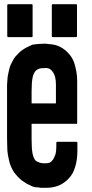

<svg xmlns="http://www.w3.org/2000/svg" viewBox="-20 -897 440 917"><path d="M343.8 -305.7Q272.5 -305.7 130.9 -305.7Q130.9 -281.2 130.9 -232.4Q130.9 -214.8 131.8 -200.2Q131.8 -186.5 133.8 -174.8Q134.8 -164.1 137.7 -155.3Q139.6 -146.5 143.6 -139.6Q146.5 -132.8 151.4 -128.9Q156.2 -125 163.1 -123Q166 -121.1 169.9 -120.1Q173.8 -119.1 178.7 -118.2Q180.7 -117.2 189.5 -117.2Q197.3 -117.2 201.2 -117.2Q205.1 -117.2 210 -118.2Q213.9 -119.1 218.8 -121.1Q222.7 -123 226.6 -127Q230.5 -130.9 233.4 -134.8Q236.3 -139.6 239.3 -146.5Q242.2 -152.3 245.1 -160.2Q247.1 -168 248 -176.8Q249 -186.5 249 -197.3Q249 -203.1 249 -214.8Q249 -216.8 250 -218.8Q252 -219.7 253.9 -219.7Q284.2 -219.7 344.7 -219.7Q346.7 -219.7 348.6 -218.8Q349.6 -216.8 349.6 -214.8Q349.6 -203.1 349.6 -177.7Q349.6 -132.8 338.9 -99.6Q329.1 -65.4 307.6 -43.9Q285.2 -20.5 259.8 -10.7Q234.4 0 199.2 0Q195.3 0 187.5 0Q178.7 0 175.8 0Q168.9 -1 162.1 -2Q155.3 -2 148.4 -2.9Q141.6 -3.9 136.7 -5.9Q131.8 -7.8 127.9 -9.8Q126 -11.7 123 -12.7Q121.1 -13.7 118.2 -14.6Q111.3 -17.6 106.4 -20.5Q100.6 -24.4 94.7 -28.3Q89.8 -31.2 84 -35.2Q79.1 -39.1 74.2 -43.9Q64.5 -52.7 55.7 -63.5Q45.9 -74.2 39.1 -87.9Q31.2 -102.5 27.3 -115.2Q23.4 -127.9 17.6 -158.2Q14.6 -175.8 14.6 -196.3Q13.7 -216.8 13.7 -240.2Q13.7 -241.2 13.7 -243.2Q13.7 -244.1 13.7 -244.1Q13.7 -244.1 13.7 -244.1Q13.7 -309.6 13.7 -442.4Q13.7 -442.4 13.7 -443.4Q13.7 -443.4 13.7 -443.4Q13.7 -444.3 13.7 -448.2Q13.7 -471.7 13.7 -492.2Q14.6 -512.7 16.6 -531.2Q22.5 -561.5 26.4 -575.2Q30.3 -587.9 38.1 -601.6Q44.9 -616.2 53.7 -627Q63.5 -637.7 72.3 -646.5Q82 -655.3 92.8 -662.1Q102.5 -668.9 112.3 -672.9Q116.2 -674.8 118.2 -675.8Q120.1 -677.7 123 -677.7Q127 -680.7 131.8 -682.6Q136.7 -684.6 143.6 -684.6Q154.3 -686.5 171.9 -687.5Q188.5 -688.5 197.3 -688.5Q201.2 -687.5 205.1 -687.5Q209 -686.5 212.9 -686.5Q247.1 -684.6 267.6 -672.9Q289.1 -662.1 306.6 -642.6Q321.3 -627.9 331.1 -605.5Q339.8 -584 344.7 -555.7Q346.7 -543.9 347.7 -532.2Q348.6 -519.5 348.6 -507.8Q348.6 -442.4 348.6 -309.6Q348.6 -307.6 347.7 -306.6Q345.7 -304.7 343.8 -304.7Q343.8 -305.7 343.8 -305.7ZM247.1 -403.3Q247.1 -432.6 247.1 -493.2Q247.1 -503.9 246.1 -512.7Q245.1 -521.5 243.2 -529.3Q240.2 -536.1 238.3 -543Q235.4 -549.8 231.4 -553.7Q228.5 -559.6 224.6 -562.5Q221.7 -565.4 216.8 -568.4Q211.9 -570.3 208 -571.3Q203.1 -572.3 199.2 -572.3Q195.3 -572.3 186.5 -571.3Q178.7 -571.3 176.8 -571.3Q171.9 -570.3 168 -569.3Q164.1 -567.4 161.1 -566.4Q155.3 -563.5 151.4 -559.6Q146.5 -554.7 143.6 -548.8Q139.6 -543 137.7 -534.2Q134.8 -525.4 133.8 -514.6Q131.8 -503.9 131.8 -489.3Q130.9 -475.6 130.9 -459Q130.9 -440.4 130.9 -403.3Q168.9 -403.3 247.1 -403.3ZM14.6 -724.6Q14.6 -773.4 14.6 -872.1Q14.6 -875 16.6 -876Q18.6 -877 20.5 -877Q57.6 -877 130.9 -877Q132.8 -877 134.8 -876Q135.7 -875 135.7 -872.1Q135.7 -823.2 135.7 -724.6Q135.7 -722.7 134.8 -720.7Q132.8 -719.7 130.9 -719.7Q93.8 -719.7 20.5 -719.7Q18.6 -719.7 16.6 -720.7Q14.6 -722.7 14.6 -724.6ZM227.5 -724.6Q227.5 -773.4 227.5 -872.1Q227.5 -875 229.5 -876Q230.5 -877 232.4 -877Q269.5 -877 342.8 -877Q344.7 -877 346.7 -876Q347.7 -875 347.7 -872.1Q347.7 -823.2 347.7 -724.6Q347.7 -722.7 346.7 -720.7Q344.7 -719.7 342.8 -719.7Q305.7 -719.7 232.4 -719.7Q230.5 -719.7 228.5 -720.7Q227.5 -721.7 227.5 -723.6Q227.5 -723.6 227.5 -724.6Z"/></svg>

Font: Typeface
Style: Regular
Weight: 400
Version: Version 1.0